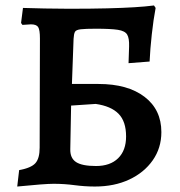

<svg xmlns="http://www.w3.org/2000/svg" viewBox="-20 -672 658 702"><path d="M327 10Q290 10 252.5 5Q215 0 176 0Q160 0 126.5 2.5Q93 5 43 10L50 -50Q94 -58 109.5 -75.5Q125 -93 125 -132L126 -531Q126 -563 119.5 -573Q113 -583 93 -583L62 -581L57 -588L64 -643Q96 -642 143 -641Q190 -640 232 -640Q314 -640 372 -641.5Q430 -643 471 -645.5Q512 -648 543 -652L549 -643Q541 -601 535 -546.5Q529 -492 527 -447L450 -441L452 -502Q453 -532 445 -545.5Q437 -559 411 -563Q385 -567 330 -567Q293 -567 275.5 -565Q258 -563 254 -555.5Q250 -548 249 -530L243 -365H340Q447 -365 508.5 -318Q570 -271 570 -189Q570 -131 538.5 -86Q507 -41 452.5 -15.5Q398 10 327 10ZM331 -65Q383 -65 412 -93.5Q441 -122 441 -173Q441 -228 413.5 -256Q386 -284 330 -292L240 -286L237 -127Q236 -94 258 -79.5Q280 -65 331 -65Z"/></svg>

Font: Alegreya SemiBold
Style: Regular
Weight: 600
Designer: Juan Pablo del Peral
Foundry: Huerta Tipografica
Version: Version 2.009